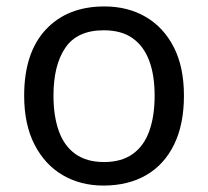

<svg xmlns="http://www.w3.org/2000/svg" viewBox="-20 -566 645 596"><path d="M551 -269Q551 -180 520.5 -117.5Q490 -55 434 -22.5Q378 10 301 10Q230 10 174.5 -22.5Q119 -55 87 -117.5Q55 -180 55 -269Q55 -402 122 -474Q189 -546 304 -546Q377 -546 432.5 -513.5Q488 -481 519.5 -419.5Q551 -358 551 -269ZM146 -269Q146 -206 162.5 -159.5Q179 -113 214 -88Q249 -63 303 -63Q357 -63 392 -88Q427 -113 443.5 -159.5Q460 -206 460 -269Q460 -333 443 -378Q426 -423 391.5 -447.5Q357 -472 302 -472Q220 -472 183 -418Q146 -364 146 -269Z"/></svg>

Font: hexloriya05
Style: Book
Weight: 400
Designer: Jelle Bosma - Monotype Design Team
Foundry: Monotype Imaging Inc.
Version: Version 2.003